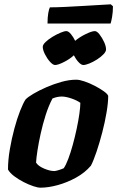

<svg xmlns="http://www.w3.org/2000/svg" viewBox="-20 -869 543 889"><path d="M167 0Q155 0 134 -7Q113 -14 89.5 -26Q66 -38 46 -53Q26 -68 17 -84Q17 -128 25.5 -177.5Q34 -227 46.5 -273.5Q59 -320 73 -355.5Q87 -391 98 -408Q108 -419 134 -434.5Q160 -450 194.5 -465Q229 -480 265 -490Q301 -500 333 -500Q348 -500 371.5 -492Q395 -484 419 -471.5Q443 -459 460.5 -446.5Q478 -434 481 -425Q481 -394 473.5 -349Q466 -304 453.5 -256Q441 -208 427 -166.5Q413 -125 401 -102Q373 -69 332 -46.5Q291 -24 247.5 -12Q204 0 167 0ZM231 -77Q237 -77 250.5 -81Q264 -85 275 -90Q285 -104 296 -133Q307 -162 317 -198.5Q327 -235 335 -272.5Q343 -310 347.5 -342Q352 -374 352 -393Q335 -405 309.5 -413.5Q284 -422 266 -422Q245 -422 223 -413Q205 -379 191.5 -336.5Q178 -294 168.5 -251Q159 -208 153.5 -172.5Q148 -137 147 -116Q157 -100 184 -88.5Q211 -77 231 -77ZM235 -568Q225 -568 211.5 -583Q198 -598 188 -618Q178 -638 178 -652Q178 -662 191 -674.5Q204 -687 223 -698.5Q242 -710 260 -717.5Q278 -725 287 -725Q297 -725 308.5 -711Q320 -697 328 -680Q348 -697 376.5 -711Q405 -725 419 -725Q429 -725 441 -709.5Q453 -694 462 -674.5Q471 -655 471 -640Q471 -630 459 -617.5Q447 -605 429 -593.5Q411 -582 393.5 -575Q376 -568 366 -568Q356 -568 343.5 -581.5Q331 -595 322 -613Q304 -596 276.5 -582Q249 -568 235 -568ZM200 -760Q200 -789 203.5 -808.5Q207 -828 211 -835Q241 -835 282 -837Q323 -839 365 -841.5Q407 -844 441.5 -846Q476 -848 493 -849L503 -840Q503 -813 499 -790.5Q495 -768 492 -760Z"/></svg>

Font: Texturina ExtraBold
Style: Italic
Weight: 800
Italic angle: -11°
Designer: Guillermo Torres Carreño
Foundry: Omnibus-Type
Version: Version 1.002; ttfautohint (v1.8.3)